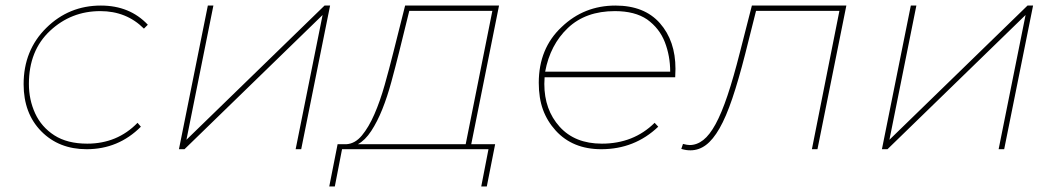

<svg xmlns="http://www.w3.org/2000/svg" viewBox="-20 -537 3802 691"><path d="M292 0Q192 0 128.5 -64.5Q65 -129 65 -234Q65 -356 146.5 -436.5Q228 -517 343 -517Q447 -517 512 -448L498 -434Q435 -497 341 -497Q236 -497 160 -426Q84 -355 84 -235Q84 -178 106.5 -129Q129 -80 175.5 -50Q222 -20 294 -20Q402 -20 475 -95L487 -81Q406 0 292 0Z M728 -517H748L651 -34L1148 -517H1168L1064 0H1044L1141 -483L644 0H624Z M1195 -18H1227Q1258 -20 1282.5 -49.5Q1307 -79 1327.5 -126Q1348 -173 1364.5 -231.5Q1381 -290 1396 -350L1438 -517H1776L1676 -18H1762L1732 134H1712L1738 0H1211L1185 134H1165ZM1752 -498H1453L1416 -348Q1403 -296 1388.5 -242.5Q1374 -189 1356 -144Q1338 -99 1316 -65.5Q1294 -32 1268 -18H1656Z M2144 0Q2041 0 1980 -67Q1949.5 -100.5 1934.2 -142.2Q1919 -184 1919 -239Q1919 -363 2001.5 -440Q2082 -517 2195 -517Q2299 -517 2355 -453.5Q2411 -390 2411 -289L2410 -259H1940L1939 -235Q1939 -142 1994 -81Q2049 -20 2146 -20Q2260 -20 2336 -95L2349 -81Q2264 0 2144 0ZM2392 -279Q2392 -335.5 2372.8 -385.2Q2353.5 -435 2309 -467Q2265 -497 2193 -497Q2088 -497 2024 -436.5Q1960 -376 1942 -279Z M2438 -19Q2446 -17 2452 -16Q2458 -15 2462 -15Q2488 -15 2511 -33Q2534 -51 2555.5 -90.5Q2577 -130 2598.5 -194Q2620 -258 2643 -349L2686 -517H3026L2922 0H2902L3001 -498H2701L2662 -343Q2638 -249 2615.5 -182.5Q2593 -116 2569.5 -75Q2546 -34 2520.5 -15Q2495 4 2465 4Q2457 4 2450 3Q2443 2 2432 -1Z M3258 -517H3278L3181 -34L3678 -517H3698L3594 0H3574L3671 -483L3174 0H3154Z"/></svg>

Font: Argentum Sans Thin
Style: Italic
Weight: 100
Italic angle: -11°
Designer: Julieta Ulanovsky (font), Cristiano Sobral (main changes and remaster)
Foundry: Julieta Ulanovsky (font), Cristiano Sobral (main changes and remaster)
Version: Version 2.007;June 15, 2022;FontCreator 14.0.0.2814 64-bit; 